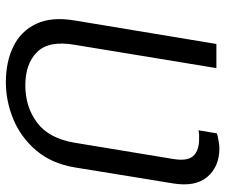

<svg xmlns="http://www.w3.org/2000/svg" viewBox="-77 -685 772 658"><g transform="rotate(90 309.0 -356.0)"><path d="M261.7 9.9Q191.8 9.9 139.2 -15.8Q86.6 -41.5 61.8 -93.8Q36.9 -146 50.1 -225.5L130.7 -711.6H213.4L133.5 -225.5Q118.3 -137.4 158.4 -97.1Q198.5 -56.8 272.4 -56.8Q346.2 -56.8 400.2 -97.1Q454.2 -137.4 469.1 -225.5L524.5 -561.4Q533.4 -611.5 514.6 -632.1Q495.7 -652.7 455.6 -652.3Q449.9 -652.7 441.2 -652.3Q432.5 -652 426.5 -650.2L437.1 -713.4Q446.4 -716.3 462.7 -719.1Q479 -721.9 487.6 -721.9Q551.5 -721.9 586.5 -680.2Q621.4 -638.5 608.3 -561.4L553.6 -225.5Q540.1 -146 495.2 -93.6Q450.3 -41.2 388.3 -15.6Q326.3 9.9 261.7 9.9Z"/></g></svg>

Font: Inter UI Light
Style: Italic
Weight: 300
Italic angle: 9.39999°
Designer: Rasmus Andersson
Foundry: rsms
Version: 3.2;8d6f07862